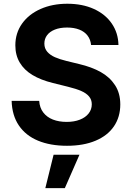

<svg xmlns="http://www.w3.org/2000/svg" viewBox="-20 -757 695 1011"><path d="M41.3 -225.8H186.4Q188.8 -189.6 207.8 -164.8Q226.9 -139.9 258.5 -127.5Q290.1 -115.1 331.1 -115.1Q370.4 -115.1 400.3 -126.8Q430.2 -138.4 446.7 -159.5Q463.3 -180.6 463.3 -207.9Q463.3 -232.1 448.8 -249.2Q434.4 -266.3 407.5 -278Q380.7 -289.7 337.9 -300.2L257.9 -320.1Q195 -335.6 151.2 -361.9Q107.4 -388.2 84.1 -427.3Q60.8 -466.4 60.8 -518.2Q60.8 -582.8 96.1 -632.5Q131.5 -682.3 193.8 -709.8Q256 -737.3 334.5 -737.3Q413.8 -737.3 474.4 -709.8Q534.9 -682.3 568.7 -632.9Q602.5 -583.6 603.7 -520.2H459.6Q456.7 -549.1 440.9 -569.7Q425.1 -590.4 397.6 -601.2Q370 -612 333.2 -612Q295.8 -612 268.8 -601.2Q241.9 -590.5 227.7 -571.4Q213.6 -552.3 213.6 -527.6Q213.6 -502 229 -484.3Q244.4 -466.7 269.5 -455.7Q294.6 -444.7 330.1 -436L395.8 -420Q462.8 -404.3 510.4 -377.6Q558 -351 585.7 -308.6Q613.4 -266.3 613.4 -207.2Q613.4 -141.1 580 -91.9Q546.5 -42.7 483.2 -16.1Q420 10.6 332.7 10.6Q244.7 10.6 179.9 -16.4Q115.1 -43.4 79.3 -96.4Q43.4 -149.4 41.3 -225.8ZM262.2 57.6H398.5L321.4 233.6H218.7Z"/></svg>

Font: Raveo Variable
Style: Regular
Weight: 400
Designer: Jakub Foglar, Rasmus Andersson (Inter)
Foundry: Jakubfoglar.com
Version: Version 1.000;Glyphs 3.2.3 (3260)